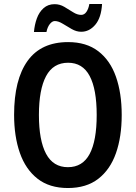

<svg xmlns="http://www.w3.org/2000/svg" viewBox="-20 -1030 683 967"><path d="M593 -451Q593 -341 564 -258.5Q535 -176 475 -129.5Q415 -83 322 -83Q229 -83 169 -130Q109 -177 80 -260Q51 -343 51 -452Q51 -629 119 -723.5Q187 -818 323 -818Q415 -818 475 -772Q535 -726 564 -643.5Q593 -561 593 -451ZM176 -451Q176 -323 212 -255.5Q248 -188 322 -188Q396 -188 431.5 -254.5Q467 -321 467 -451Q467 -581 431.5 -647.5Q396 -714 323 -714Q248 -714 212 -646.5Q176 -579 176 -451ZM151 -869Q154 -905 165.5 -937Q177 -969 199.5 -989Q222 -1009 255 -1009Q281 -1009 304 -995.5Q327 -982 348 -968.5Q369 -955 389 -955Q405 -955 415.5 -970.5Q426 -986 430 -1010H494Q490 -941 460 -905.5Q430 -870 389 -870Q365 -870 341.5 -883.5Q318 -897 296 -910.5Q274 -924 256 -924Q243 -924 231 -909Q219 -894 214 -869Z"/></svg>

Font: Noto Sans Kannada UI Condensed SemiBold
Style: Regular
Weight: 600
Width: 3
Designer: Jelle Bosma - Monotype Design Team
Foundry: Monotype Imaging Inc.
Version: Version 2.005; ttfautohint (v1.8.4.7-5d5b)